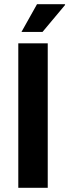

<svg xmlns="http://www.w3.org/2000/svg" viewBox="-20 -893 330 913"><path d="M82 -741 156 -873H288L290 -870L182 -741ZM67 0V-687H207V0Z"/></svg>

Font: Archivo SemiCondensed
Style: Bold
Weight: 680
Width: 4
Designer: Hector Gatti
Foundry: Omnibus-Type
Version: Version 2.001; ttfautohint (v1.8.3)